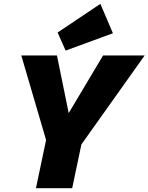

<svg xmlns="http://www.w3.org/2000/svg" viewBox="-20 -997 786 1017"><path d="M170.4 0 224.1 -255.4 92.8 -703.1H281.7L360.4 -316.9L301.3 -326.7L525.9 -703.1H746.1L411.1 -231.9L362.3 0ZM327.6 -729 285.2 -824.7 511.7 -976.6 578.1 -820.8Z"/></svg>

Font: Schibsted Grotesk Black
Style: Italic
Weight: 900
Italic angle: -12°
Designer: Bakken & Baeck AS, Henrik Kongsvoll
Foundry: Schibsted ASA
Version: Version 1.100;gftools[0.9.25]